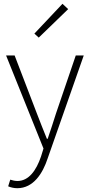

<svg xmlns="http://www.w3.org/2000/svg" viewBox="-20 -772 473 1011"><path d="M71 219C156 219 205 141 231 62L421 -480H379L275 -175C262 -135 246 -83 231 -41H227C209 -83 190 -135 174 -175L57 -480H12L209 10L196 52C171 126 131 181 72 181C60 181 45 178 34 174L23 209C36 215 54 219 71 219ZM184 -574 339 -724 309 -752 161 -595Z"/></svg>

Font: Source Sans Pro Light
Style: Regular
Weight: 300
Designer: Paul D. Hunt
Foundry: Adobe Systems Incorporated
Version: Version 3.006;hotconv 1.0.111;makeotfexe 2.5.65597